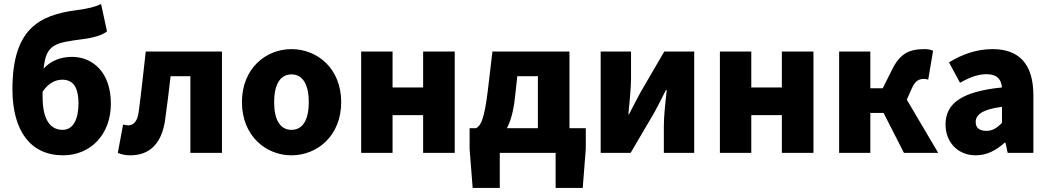

<svg xmlns="http://www.w3.org/2000/svg" viewBox="-20 -750 5148 942"><path d="M189 -275C189 -284 189 -292 189 -300C218 -343 253 -359 285 -359C334 -359 365 -329 365 -242C365 -163 338 -113 287 -113C226 -113 189 -164 189 -275ZM289 12C424 12 524 -89 524 -242C524 -395 435 -471 333 -471C279 -471 228 -452 194 -413C206 -534 250 -540 387 -558C432 -564 479 -575 505 -596L476 -730C444 -716 415 -708 355 -700C170 -676 41 -606 41 -312C41 -108 130 12 289 12Z M619 12C718 12 774 -50 790 -161C800 -232 809 -306 817 -376H914V0H1069V-497H695C684 -400 674 -302 661 -205C655 -154 635 -135 609 -135C599 -135 592 -137 584 -139L558 0C577 8 596 12 619 12Z M1410 12C1537 12 1654 -84 1654 -249C1654 -414 1537 -509 1410 -509C1284 -509 1167 -414 1167 -249C1167 -84 1284 12 1410 12ZM1410 -113C1352 -113 1325 -166 1325 -249C1325 -331 1352 -385 1410 -385C1468 -385 1495 -331 1495 -249C1495 -166 1468 -113 1410 -113Z M1752 0H1906V-185H2056V0H2211V-497H2056V-321H1906V-497H1752Z M2506 -267 2518 -376H2619V-121H2467C2486 -157 2499 -205 2506 -267ZM2432 0H2706V172H2839L2854 -19V-121H2774V-497H2396L2373 -303C2356 -164 2339 -134 2316 -121H2284V-19L2299 172H2432Z M2927 0H3074L3192 -201C3207 -229 3231 -275 3247 -308H3251C3244 -243 3237 -180 3237 -131V0H3386V-497H3239L3122 -296C3107 -267 3082 -222 3066 -189H3063C3069 -253 3076 -316 3076 -366V-497H2927Z M3512 0H3666V-185H3816V0H3971V-497H3816V-321H3666V-497H3512Z M4097 0H4250V-196H4315L4415 0H4583L4429 -261L4453 -315C4471 -356 4490 -363 4515 -363C4522 -363 4528 -361 4534 -359L4558 -501C4545 -507 4532 -509 4517 -509C4443 -509 4396 -490 4355 -405L4311 -317H4250V-497H4097Z M4767 12C4823 12 4868 -13 4909 -50H4913L4924 0H5050V-282C5050 -438 4978 -509 4850 -509C4772 -509 4701 -484 4636 -444L4690 -344C4740 -372 4780 -386 4820 -386C4871 -386 4892 -362 4896 -321C4700 -301 4619 -244 4619 -139C4619 -56 4676 12 4767 12ZM4820 -108C4786 -108 4767 -122 4767 -151C4767 -186 4797 -213 4896 -226V-147C4872 -123 4851 -108 4820 -108Z"/></svg>

Font: Source Sans Pro
Style: Bold
Weight: 700
Designer: Paul D. Hunt
Foundry: Adobe Systems Incorporated
Version: Version 3.006;hotconv 1.0.111;makeotfexe 2.5.65597